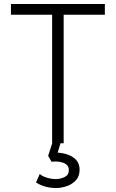

<svg xmlns="http://www.w3.org/2000/svg" viewBox="-20 -720 582 965"><path d="M242 0V-646H35V-700H507V-646H300V0ZM263 225Q204.5 225 161 197L180 154Q189 164.5 213 172.2Q237 180 261 180Q283.5 180 304.8 169.8Q326 159.5 326 135Q326 108.5 298.8 98.5Q271.5 88.5 239 93L222 63L249 -20H290L270 47Q317.5 50 348.8 71.5Q380 93 380 133Q380 167 360.5 187.2Q341 207.5 313.8 216.2Q286.5 225 263 225Z"/></svg>

Font: Geologica Thin
Style: Regular
Weight: 100
Designer: Sindre Bremnes, Frode Helland
Foundry: Monokrom Skriftforlag AS
Version: Version 1.010; ttfautohint (v1.8.4.7-5d5b);gftools[0.9.28]